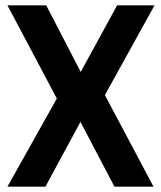

<svg xmlns="http://www.w3.org/2000/svg" viewBox="-20 -703 608 723"><path d="M8 0 194 -332 8 -683H154L284 -432L421 -683H562L375 -345L558 0H411L283 -244L151 0Z"/></svg>

Font: Cairo Play
Style: Bold
Weight: 700
Version: Version 3.119